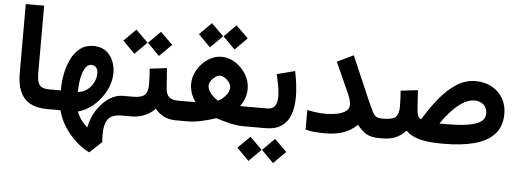

<svg xmlns="http://www.w3.org/2000/svg" viewBox="-56 -847 3452 1275"><g transform="rotate(5 1669.5 -210.0)"><path d="M67.9 -682.1H190.4V-231.9Q190.4 -176.8 207.3 -154.1Q224.1 -131.3 272.5 -131.3H284.7V0H272.5Q166.5 0 117.2 -55.4Q67.9 -110.8 67.9 -222.7Z M265.1 0V-131.3H350.1V-141.6Q350.1 -189.5 360.1 -242.2Q370.1 -294.9 392.3 -340.8Q414.6 -386.7 451.2 -415.5Q487.8 -444.3 541 -444.3Q609.9 -444.3 648.7 -396Q687.5 -347.7 687.5 -275.9Q687.5 -230.5 670.2 -186.3Q652.8 -142.1 623 -104.2Q593.3 -66.4 555.4 -39.6Q517.6 -12.7 476.1 -2Q483.4 23.4 502.7 51Q522 78.6 546.4 97.7Q557.6 37.1 590.1 -15.1Q622.6 -67.4 668.5 -99.4Q714.4 -131.3 766.6 -131.3H782.7V0H765.6Q701.7 0 676.5 33.2Q651.4 66.4 651.4 135.3Q651.4 147.5 652.1 160.4Q652.8 173.3 653.8 186.5L573.2 262.2Q523.9 238.3 479.7 197Q435.5 155.8 403.6 104.5Q371.6 53.2 359.4 0ZM536.6 -317.9Q517.6 -317.9 503.9 -301.3Q490.2 -284.7 481.2 -257.8Q472.2 -231 468 -200.2Q463.9 -169.4 463.9 -141.6V-130.9Q496.1 -133.3 522.7 -152.3Q549.3 -171.4 565.4 -201.7Q581.5 -231.9 581.5 -267.1Q581.5 -290.5 569.1 -304.2Q556.6 -317.9 536.6 -317.9Z M979 -577.1 1060.1 -497.1 979 -416 898.9 -497.1ZM814.9 -577.1 896 -497.1 814.9 -416 734.9 -497.1ZM763.2 -131.3H831.5Q886.7 -131.3 908.2 -151.4Q929.7 -171.4 929.7 -222.2Q929.7 -249.5 928.5 -275.4Q927.2 -301.3 924.8 -326.7L1039.1 -340.3L1048.8 -205.6Q1051.3 -167 1070.6 -149.2Q1089.8 -131.3 1130.9 -131.3H1141.1V0H1129.9Q1080.1 0 1045.7 -18.1Q1011.2 -36.1 989.3 -65.4Q960.4 -34.2 919.2 -17.1Q877.9 0 831.5 0H763.2Z M1475.1 -663.6 1556.2 -583.5 1475.1 -502.4 1395 -583.5ZM1311 -663.6 1392.1 -583.5 1311 -502.4 1231 -583.5ZM1585 -250Q1585 -185.5 1544.4 -131.8Q1558.6 -131.3 1570.3 -131.3Q1582 -131.3 1591.8 -131.3H1638.7V0H1576.2Q1538.1 0 1488.8 -11.2Q1439.5 -22.5 1394.5 -37.6Q1348.1 -21.5 1297.6 -10.7Q1247.1 0 1206.5 0H1121.6V-131.3H1193.4Q1206.1 -131.3 1218 -131.6Q1230 -131.8 1247.6 -132.3Q1208 -186.5 1208 -251Q1208 -288.1 1223.6 -323Q1239.3 -357.9 1265.6 -386Q1292 -414.1 1325.4 -430.4Q1358.9 -446.8 1394.5 -446.8Q1443.8 -446.8 1487.3 -418.5Q1530.8 -390.1 1557.9 -345.2Q1585 -300.3 1585 -250ZM1395 -320.8Q1379.9 -320.8 1363.8 -309.6Q1347.7 -298.3 1336.2 -281.7Q1324.7 -265.1 1324.7 -249Q1324.7 -230 1336.2 -211.2Q1347.7 -192.4 1364.3 -177.5Q1380.9 -162.6 1396 -154.3Q1421.9 -167 1445.1 -193.8Q1468.3 -220.7 1468.3 -250Q1468.3 -266.1 1456.3 -282.5Q1444.3 -298.8 1427.2 -309.8Q1410.2 -320.8 1395 -320.8Z M1723.6 0H1618.2V-131.3H1723.6Q1763.2 -131.3 1777.6 -155.3Q1792 -179.2 1792 -216.3Q1792 -249.5 1784.7 -288.3Q1777.3 -327.1 1769 -364.3L1888.7 -395Q1897.9 -350.6 1903.3 -306.9Q1908.7 -263.2 1908.7 -223.6Q1908.7 -159.7 1891.6 -109.1Q1874.5 -58.6 1834 -29.3Q1793.5 0 1723.6 0ZM1795.4 65.4 1876.5 145.5 1795.4 226.6 1715.3 145.5ZM1631.3 65.4 1712.4 145.5 1631.3 226.6 1551.3 145.5Z M2271 -204.6Q2271 -217.3 2265.4 -237.1Q2259.8 -256.8 2253.4 -270.5L2159.2 -481L2267.6 -533.2L2386.7 -256.8Q2411.1 -200.7 2429 -166Q2446.8 -131.3 2481.4 -131.3H2502V0H2481.4Q2425.8 0 2393.6 -21Q2361.3 -42 2335.4 -76.2Q2298.8 -39.1 2247.6 -19.8Q2196.3 -0.5 2122.1 -0.5Q2081.1 -0.5 2051.5 -3.4Q2022 -6.3 1991.7 -13.7V-144.5Q2055.7 -129.9 2114.7 -129.9Q2155.3 -129.9 2190.9 -137Q2226.6 -144 2248.8 -160.4Q2271 -176.8 2271 -204.6Z M2750.5 -149.4Q2797.4 -227.5 2849.6 -291.7Q2901.9 -356 2961.7 -394.5Q3021.5 -433.1 3089.8 -433.1Q3150.4 -433.1 3197.3 -407.2Q3244.1 -381.3 3270.8 -336.4Q3297.4 -291.5 3297.4 -233.9Q3297.4 -146.5 3248.5 -95.2Q3199.7 -43.9 3114.7 -22Q3029.8 0 2920.4 0H2894.5Q2809.1 0 2751.2 -15.4Q2693.4 -30.8 2660.2 -65.4Q2632.3 -34.2 2595.5 -17.1Q2558.6 0 2502.4 0H2482.4L2482.9 -131.3H2502.4Q2562.5 -131.3 2582.5 -151.6Q2602.5 -171.9 2602.5 -222.2Q2602.5 -249.5 2601.1 -275.1Q2599.6 -300.8 2597.7 -326.2L2711.9 -339.8L2720.7 -206.1Q2722.7 -183.6 2729.7 -167.7Q2736.8 -151.9 2750.5 -149.4ZM3093.3 -304.2Q3055.7 -304.2 3016.8 -280.5Q2978 -256.8 2941.7 -217.5Q2905.3 -178.2 2873.5 -131.3H2924.8Q2996.1 -131.3 3053.2 -138.9Q3110.4 -146.5 3143.8 -166.7Q3177.2 -187 3177.2 -225.1Q3177.2 -260.7 3153.6 -282.5Q3129.9 -304.2 3093.3 -304.2Z"/></g></svg>

Font: Vazirmatn UI
Style: Bold
Weight: 700
Designer: Saber Rastikerdar
Foundry: Saber Rastikerdar
Version: Version 33.003